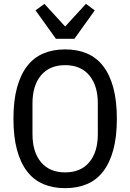

<svg xmlns="http://www.w3.org/2000/svg" viewBox="-20 -967 678 999"><path d="M319 12Q256 12 206 -9Q156 -30 121.5 -74.5Q87 -119 68.5 -187Q50 -255 50 -349Q50 -443 68.5 -511Q87 -579 121.5 -623.5Q156 -668 206 -689Q256 -710 319 -710Q382 -710 432 -689Q482 -668 516.5 -623.5Q551 -579 569.5 -511Q588 -443 588 -349Q588 -255 569.5 -187Q551 -119 516.5 -74.5Q482 -30 432 -9Q382 12 319 12ZM319 -70Q400 -70 444.5 -123Q489 -176 489 -269V-429Q489 -522 444.5 -575Q400 -628 319 -628Q238 -628 193.5 -575Q149 -522 149 -429V-269Q149 -176 193.5 -123Q238 -70 319 -70ZM271 -765 165 -913 211 -947 319 -829 427 -947 473 -913 367 -765Z"/></svg>

Font: IBM Plex Sans Cond Text
Style: Regular
Weight: 450
Width: 3
Designer: Mike Abbink, Paul van der Laan, Pieter van Rosmalen
Foundry: Bold Monday
Version: Version 1.3